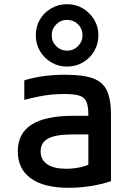

<svg xmlns="http://www.w3.org/2000/svg" viewBox="-20 -887 640 917"><path d="M308 10Q190 10 127.5 -35Q65 -80 65 -164Q65 -250 131 -292Q197 -334 332 -334H449V-245H327Q248 -245 211 -226Q174 -207 174 -164Q174 -124 205.5 -102.5Q237 -81 296 -81Q330 -81 363 -88Q396 -95 419 -109L402 -51V-337Q402 -379 393 -400.5Q384 -422 359.5 -430Q335 -438 288 -438Q258 -438 229 -435.5Q200 -433 167.5 -426.5Q135 -420 96 -410V-503Q136 -516 185.5 -523Q235 -530 293 -530Q376 -530 423.5 -513Q471 -496 490.5 -454.5Q510 -413 510 -340V-22Q472 -8 417 1Q362 10 308 10ZM300 -569Q259 -569 225 -589Q191 -609 171 -643Q151 -677 151 -718Q151 -760 170.5 -793.5Q190 -827 224.5 -847Q259 -867 300 -867Q342 -867 375.5 -847Q409 -827 429.5 -793.5Q450 -760 450 -718Q450 -677 430 -643Q410 -609 376 -589Q342 -569 300 -569ZM300 -645Q331 -645 352.5 -666.5Q374 -688 374 -718Q374 -750 352.5 -771Q331 -792 300 -792Q270 -792 248.5 -770.5Q227 -749 227 -718Q227 -688 248.5 -666.5Q270 -645 300 -645Z"/></svg>

Font: M PLUS Code Latin Expanded Medium
Style: Regular
Weight: 500
Width: 7
Designer: Coji Morishita
Foundry: UNDERFOREST DESIGN
Version: Version 1.002; ttfautohint (v1.8.3)